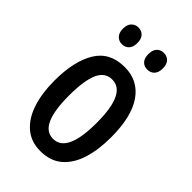

<svg xmlns="http://www.w3.org/2000/svg" viewBox="-222 -809 902 902"><g transform="rotate(45 229.0 -358.5)"><path d="M417 -271Q417 -189 397.5 -126Q378 -63 336 -26.5Q294 10 227 10Q165 10 123 -26Q81 -62 60.5 -125.5Q40 -189 40 -271Q40 -401 85.5 -475.5Q131 -550 229 -550Q318 -550 367.5 -479Q417 -408 417 -271ZM138 -270Q138 -173 160 -123Q182 -73 229 -73Q321 -73 321 -271Q321 -467 229 -467Q181 -467 159.5 -418Q138 -369 138 -270ZM95 -672Q95 -699 109 -713Q123 -727 143 -727Q164 -727 177.5 -713Q191 -699 191 -672Q191 -644 177.5 -630Q164 -616 143 -616Q123 -616 109 -630Q95 -644 95 -672ZM264 -672Q264 -699 277.5 -713Q291 -727 312 -727Q333 -727 346.5 -713Q360 -699 360 -672Q360 -644 346.5 -630Q333 -616 312 -616Q290 -616 277 -630Q264 -644 264 -672Z"/></g></svg>

Font: Noto Sans Khmer UI ExtraCondensed Medium
Style: Regular
Weight: 500
Width: 2
Designer: Danh Hong and the Monotype Design Team
Foundry: Monotype Imaging Inc.
Version: Version 2.002; ttfautohint (v1.8.4.7-5d5b)